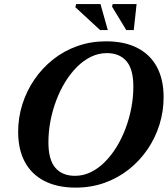

<svg xmlns="http://www.w3.org/2000/svg" viewBox="-20 -886 804 920"><path d="M212 -204Q212 -120.5 245.2 -82Q278.5 -43.5 339.5 -43.5Q379 -43.5 415 -61Q451 -78.5 482.2 -109.8Q513.5 -141 538.8 -182.2Q564 -223.5 582 -271.5Q600 -319.5 609.5 -370.2Q619 -421 619 -471Q619 -554.5 585.8 -593Q552.5 -631.5 492 -631.5Q452.5 -631.5 416.2 -614Q380 -596.5 348.8 -565.2Q317.5 -534 292.2 -492.8Q267 -451.5 249 -403.5Q231 -355.5 221.5 -304.8Q212 -254 212 -204ZM764 -420.5Q764 -352.5 744 -288.5Q724 -224.5 686.5 -169.8Q649 -115 596.8 -73.8Q544.5 -32.5 480.5 -9.8Q416.5 13 343 13Q254.5 13 192.8 -18.8Q131 -50.5 99 -110.2Q67 -170 67 -254.5Q67 -322.5 87.2 -386.5Q107.5 -450.5 145 -505.2Q182.5 -560 234.5 -601.2Q286.5 -642.5 350.8 -665.2Q415 -688 488 -688Q577 -688 638.5 -656.2Q700 -624.5 732 -564.8Q764 -505 764 -420.5ZM496.5 -742H459.5L341 -851.5L345 -866.5H461.5ZM621 -742H585L517 -854L520 -866.5H634.5Z"/></svg>

Font: Newsreader 24pt
Style: Bold Italic
Weight: 700
Italic angle: -17°
Designer: Hugues Gentile
Foundry: Production Type
Version: Version 1.003